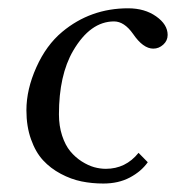

<svg xmlns="http://www.w3.org/2000/svg" viewBox="-20 -430 447 458"><path d="M43 -167Q43 -216.8 66.7 -269.5Q90.3 -322.3 128.4 -354Q195.8 -410.2 285.6 -410.2Q325.2 -410.2 352.5 -390.9Q379.9 -371.6 379.9 -346.7Q379.9 -333 369.4 -323.5Q358.9 -314 345.7 -314Q321.3 -314 297.4 -349.1Q276.4 -378.9 252 -378.9Q195.3 -378.9 154.3 -308.6Q120.6 -250.5 120.6 -157.2Q120.6 -129.4 128.2 -106.4Q135.7 -83.5 147.7 -69.1Q159.7 -54.7 175 -44.9Q190.4 -35.2 204.6 -31.2Q218.8 -27.3 232.4 -27.3Q279.8 -27.3 310.5 -65.4L332.5 -43Q316.9 -21 289.8 -6.6Q262.7 7.8 226.6 7.8Q199.2 7.8 174.3 2.7Q149.4 -2.4 125 -15.4Q100.6 -28.3 82.8 -47.6Q64.9 -66.9 54 -97.7Q43 -128.4 43 -167Z"/></svg>

Font: Theano Modern
Style: Regular
Weight: 400
Designer: Alexey Kryukov
Version: Version 2.00